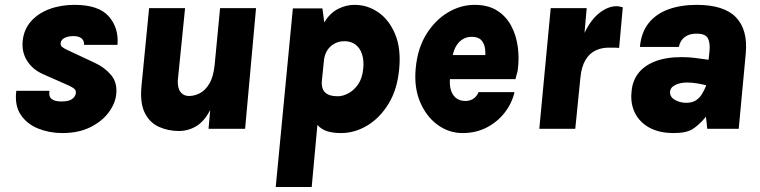

<svg xmlns="http://www.w3.org/2000/svg" viewBox="-20 -530 3126 790"><path d="M236.5 17.5Q184 17.5 137.8 -0.8Q91.5 -19 65.5 -57.5Q39.5 -96 47 -156.5H183.5Q179.5 -133.5 192.2 -123Q205 -112.5 232.5 -112.5Q264.5 -112.5 277.5 -123.2Q290.5 -134 292 -145.5Q294 -159.5 283.5 -166.5Q273 -173.5 263 -178L158 -224.5Q114.5 -243.5 91.5 -279.8Q68.5 -316 73.5 -363Q78.5 -409.5 107.5 -442.2Q136.5 -475 183 -492.5Q229.5 -510 287 -510Q385.5 -510 427.2 -463Q469 -416 463.5 -345.5H326Q327 -361.5 316.2 -371.5Q305.5 -381.5 281 -381.5Q267 -381.5 255.5 -378Q244 -374.5 237.2 -368Q230.5 -361.5 229.5 -352.5Q228.5 -342 236.5 -336.2Q244.5 -330.5 251.5 -327L372 -270.5Q410.5 -252.5 436.5 -222Q462.5 -191.5 458.5 -145.5Q455.5 -106 428 -68.5Q400.5 -31 352 -6.8Q303.5 17.5 236.5 17.5Z M716 9Q672 9 634 -8Q596 -25 575.5 -66Q555 -107 562.5 -179.5L593.5 -496.5H741.5L711.5 -198.5Q710.5 -166.5 723.2 -150.8Q736 -135 757.5 -135Q779 -135 801.5 -146Q824 -157 841.2 -185.5Q858.5 -214 863.5 -266L885.5 -496.5H1033.5L988.5 0H838L845 -77.5Q820.5 -30.5 787.5 -10.8Q754.5 9 716 9Z M1114.5 239.5 1185 -495.5H1306.5Q1308.5 -481 1310.5 -466.8Q1312.5 -452.5 1314 -438Q1338 -476.5 1370.8 -493.2Q1403.5 -510 1439 -510Q1492.5 -510 1537 -479Q1581.5 -448 1606 -389Q1630.5 -330 1622.5 -246.5Q1615 -162.5 1579 -103.5Q1543 -44.5 1491.2 -13.5Q1439.5 17.5 1383.5 17.5Q1350 17.5 1326.2 10Q1302.5 2.5 1286 -16L1262.5 239.5ZM1370.5 -134Q1390.5 -134 1413 -145.8Q1435.5 -157.5 1453 -182.2Q1470.5 -207 1474.5 -246.5Q1478 -281 1469.8 -306.5Q1461.5 -332 1443 -346.2Q1424.5 -360.5 1397 -360.5Q1374 -360.5 1355.5 -350.2Q1337 -340 1325.8 -321.5Q1314.5 -303 1312.5 -278L1304.5 -198.5Q1302.5 -180.5 1307.5 -165.8Q1312.5 -151 1327.5 -142.5Q1342.5 -134 1370.5 -134Z M1883.5 17.5Q1826.5 17.5 1780 -16.8Q1733.5 -51 1708.2 -111.2Q1683 -171.5 1690.5 -249Q1698 -331 1734.2 -389.2Q1770.5 -447.5 1823 -478.8Q1875.5 -510 1933 -510Q1988 -510 2025 -486.8Q2062 -463.5 2083 -424.5Q2104 -385.5 2110.5 -337.2Q2117 -289 2110 -239Q2107.5 -228.5 2105.2 -221Q2103 -213.5 2101 -204.5H1809.5L1834 -225.5Q1828 -192.5 1833.2 -167.5Q1838.5 -142.5 1854.2 -128.5Q1870 -114.5 1895.5 -114.5Q1912 -114.5 1926.8 -123.2Q1941.5 -132 1949 -151H2097Q2086.5 -105 2056.8 -66.8Q2027 -28.5 1982.8 -5.5Q1938.5 17.5 1883.5 17.5ZM1840 -282 1819 -303.5H1999.5L1975 -282Q1978.5 -304.5 1976.2 -326.8Q1974 -349 1961.2 -363.8Q1948.5 -378.5 1921 -378.5Q1899 -378.5 1881.5 -367Q1864 -355.5 1853.2 -333.8Q1842.5 -312 1840 -282Z M2199 0 2246 -496.5H2394L2385 -394.5Q2411.5 -450 2447 -477.2Q2482.5 -504.5 2517 -504.5Q2525 -504.5 2530.8 -502.8Q2536.5 -501 2542.5 -500L2527.5 -333Q2517 -334 2505.8 -334Q2494.5 -334 2485 -334Q2455 -334 2430.2 -322.2Q2405.5 -310.5 2389 -283.2Q2372.5 -256 2368 -209.5L2347 0Z M2753 17.5Q2692 17.5 2651.2 -5.2Q2610.5 -28 2592 -66.5Q2573.5 -105 2578.5 -151.5Q2581.5 -196 2606 -228Q2630.5 -260 2675.5 -277.5Q2720.5 -295 2784.5 -295Q2817.5 -295 2843.2 -291.2Q2869 -287.5 2895.5 -284L2899 -316.5Q2903 -351.5 2893.2 -371.5Q2883.5 -391.5 2846.5 -391.5Q2823 -391.5 2807.8 -383.8Q2792.5 -376 2784.2 -363.8Q2776 -351.5 2773.5 -337H2613Q2618.5 -397 2649.2 -435.2Q2680 -473.5 2730.8 -491.8Q2781.5 -510 2846.5 -510Q2959 -510 3008.2 -458.8Q3057.5 -407.5 3048.5 -310L3019.5 0H2890Q2888.5 -12 2887.5 -24.5Q2886.5 -37 2884.5 -49.5Q2858 -17.5 2831.5 0Q2805 17.5 2753 17.5ZM2803.5 -107Q2828.5 -107 2844 -117.5Q2859.5 -128 2869.2 -144.5Q2879 -161 2886 -179Q2871.5 -183 2849 -186.8Q2826.5 -190.5 2807.5 -190.5Q2779.5 -190.5 2758.8 -180.5Q2738 -170.5 2737 -151.5Q2736 -131 2757 -119Q2778 -107 2803.5 -107Z"/></svg>

Font: Karla ExtraBold
Style: Italic
Weight: 800
Italic angle: -8°
Designer: Jonathan Pinhorn
Version: Version 2.004;gftools[0.9.33]